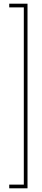

<svg xmlns="http://www.w3.org/2000/svg" viewBox="-20 -820 229 1040"><path d="M129 200H30V180H109V-780H30V-800H129Z"/></svg>

Font: Big Shoulders Stencil Thin
Style: Regular
Weight: 100
Designer: Patric King
Foundry: XO Type Co
Version: Version 2.001